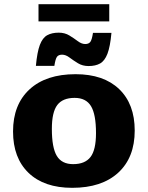

<svg xmlns="http://www.w3.org/2000/svg" viewBox="-20 -887 708 920"><path d="M326 13Q191.5 13 117 -58.5Q42.5 -130 42.5 -257Q42.5 -386 121.5 -458.8Q200.5 -531.5 342 -531.5Q476.5 -531.5 551 -460Q625.5 -388.5 625.5 -261.5Q625.5 -132 546.5 -59.5Q467.5 13 326 13ZM330.5 -100.5Q387.5 -100.5 413.8 -134.8Q440 -169 440 -249Q440 -339 416 -378.5Q392 -418 337.5 -418Q280.5 -418 254.5 -383.8Q228.5 -349.5 228.5 -269.5Q228.5 -179.5 252.2 -140Q276 -100.5 330.5 -100.5ZM514 -729.5Q508 -663.5 494.8 -629.2Q481.5 -595 459.5 -582.8Q437.5 -570.5 404.5 -570.5Q375.5 -570.5 353.5 -584Q331.5 -597.5 313.2 -611.2Q295 -625 277.5 -625Q260.5 -625 253 -614.8Q245.5 -604.5 240.5 -571.5H152Q158 -637.5 171 -671.8Q184 -706 206.2 -718.2Q228.5 -730.5 261.5 -730.5Q290.5 -730.5 312.5 -717Q334.5 -703.5 352.8 -689.8Q371 -676 388.5 -676Q405 -676 412.8 -686.2Q420.5 -696.5 425.5 -729.5ZM164.5 -784.5V-867H503.5V-784.5Z"/></svg>

Font: Newsreader 6pt
Style: Bold
Weight: 700
Designer: Hugues Gentile
Foundry: Production Type
Version: Version 1.003; ttfautohint (v1.8.3)